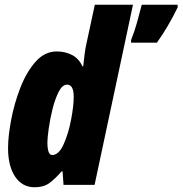

<svg xmlns="http://www.w3.org/2000/svg" viewBox="-20 -780 770 810"><path d="M200 -126Q180 -126 180 -180Q180 -198 185.5 -237.5Q191 -277 201.5 -319.5Q212 -362 227.5 -392.5Q243 -423 263 -423Q291 -423 291 -371Q291 -334 280 -275.5Q269 -217 248.5 -171.5Q228 -126 200 -126ZM126 10Q164 10 188 -7.5Q212 -25 240 -57H244L248 0H379L541 -760H380L343 -588Q340 -575 337 -551.5Q334 -528 331 -500H328Q312 -534 283 -548.5Q254 -563 220 -563Q168 -563 129.5 -519Q91 -475 65.5 -409Q40 -343 27 -274Q14 -205 14 -155Q14 -79 44 -34.5Q74 10 126 10ZM533 -600H642Q691 -669 730 -750L729 -760H578Q568 -721 557.5 -683.5Q547 -646 533 -611Z"/></svg>

Font: Noto Sans Display Condensed Black
Style: Italic
Weight: 900
Width: 3
Italic angle: -192°
Designer: Monotype Design Team
Foundry: Monotype Imaging Inc.
Version: Version 1.900